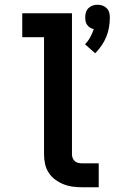

<svg xmlns="http://www.w3.org/2000/svg" viewBox="-20 -791 490 811"><path d="M382 -566 339 -604Q352 -617 361 -633.5Q370 -650 376 -668Q367 -670 360 -674.5Q353 -679 348 -686Q343 -693 341.5 -701.5Q340 -710 340 -718Q340 -729 343 -739Q346 -749 353.5 -756.5Q361 -764 371 -767.5Q381 -771 392 -771Q403 -771 413 -767.5Q423 -764 430.5 -756.5Q438 -749 441 -739Q444 -729 444 -718Q444 -697 440.5 -676Q437 -655 429 -635.5Q421 -616 409 -598.5Q397 -581 382 -566ZM329 0Q309 0 288.5 -2.5Q268 -5 249 -12.5Q230 -20 213.5 -32Q197 -44 186 -61Q175 -78 170.5 -98Q166 -118 166 -139V-634H74V-735H284V-139Q284 -130 287.5 -122Q291 -114 297.5 -109Q304 -104 312.5 -102.5Q321 -101 329 -101H397V0Z"/></svg>

Font: Iosevka Book
Style: Bold
Weight: 700
Designer: Belleve Invis
Foundry: Belleve Invis
Version: Version 28.0.7; ttfautohint (v1.8.3)